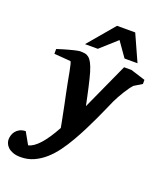

<svg xmlns="http://www.w3.org/2000/svg" viewBox="-250 -831 990 1168"><g transform="rotate(20 245.5 -246.5)"><path d="M520 -412.1Q514.2 -406.2 502.9 -390.9Q491.7 -375.5 479.7 -356.2Q467.8 -336.9 456.3 -316.4Q444.8 -295.9 438 -280.8Q427.2 -256.8 412.4 -222.9Q397.5 -189 379.2 -149.9Q360.8 -110.8 339.6 -68.6Q318.4 -26.4 294.9 14.2Q270 57.6 241.5 96.7Q212.9 135.7 179.7 165Q146.5 194.3 107.9 211.7Q69.3 229 23.9 229Q-6.3 229 -26.6 221.2Q-46.9 213.4 -59.1 201.7Q-71.3 189.9 -76.2 176.8Q-81.1 163.6 -81.1 152.8Q-81.1 140.6 -77.1 126.5Q-73.2 112.3 -63.7 99.9Q-54.2 87.4 -38.8 79.1Q-23.4 70.8 0 69.8L43 146Q110.8 131.3 193.8 -21Q192.9 -26.9 189 -46.9Q185.1 -66.9 179.4 -95.7Q173.8 -124.5 166.7 -159.4Q159.7 -194.3 151.9 -230Q144.5 -264.2 138.2 -298.8Q131.8 -333.5 126.5 -361.3Q121.1 -389.2 116.7 -406.5Q112.3 -423.8 108.9 -423.8L2.9 -432.1V-462.9Q8.8 -464.8 20 -468.5Q31.2 -472.2 45.4 -476.3Q59.6 -480.5 74.7 -484.6Q89.8 -488.8 103.8 -492.2Q117.7 -495.6 128.7 -497.8Q139.6 -500 145 -500Q161.6 -500 175.5 -497.8Q189.5 -495.6 201.4 -486.1Q213.4 -476.6 223.9 -456.8Q234.4 -437 245.1 -401.9Q250 -384.8 255.9 -361.6Q261.7 -338.4 267.6 -311.8Q273.4 -285.2 279.8 -256.3Q286.1 -227.5 292 -198.2L429.2 -500H477.1L571.8 -470.2V-443.8ZM413.6 -550.8 346.7 -646 240.7 -550.8H157.7L302.7 -722.2H420.4L497.6 -550.8Z"/></g></svg>

Font: Charis SIL
Style: Bold Italic
Weight: 700
Italic angle: -11°
Foundry: SIL International
Version: Version 4.112